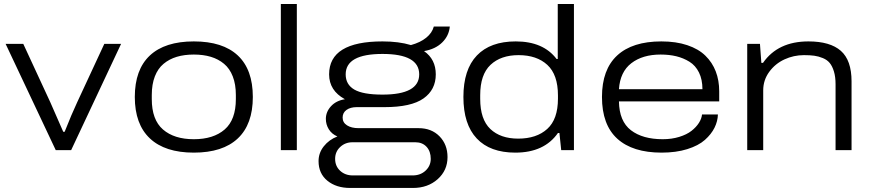

<svg xmlns="http://www.w3.org/2000/svg" viewBox="-20 -743 4305 950"><path d="M255.9 0 7.8 -525.9H95.2L229 -236.8Q240.7 -210.9 293 -90.8H299.8Q334.5 -178.7 361.8 -236.8L496.1 -525.9H579.1L332 0Z M939 12.2Q796.4 12.2 721.7 -58.1Q647 -128.4 647 -263.2Q647 -398.4 721.4 -468.3Q795.9 -538.1 939 -538.1Q1082.5 -538.1 1156.7 -468.5Q1231 -398.9 1231 -263.2Q1231 -127.9 1156.5 -57.9Q1082 12.2 939 12.2ZM1147 -252.9V-272.9Q1147 -325.7 1131.8 -364.7Q1116.7 -403.8 1088.6 -427.2Q1060.5 -450.7 1023.2 -461.9Q985.8 -473.1 939 -473.1Q892.1 -473.1 854.7 -461.9Q817.4 -450.7 789.3 -427.2Q761.2 -403.8 746.1 -364.7Q731 -325.7 731 -272.9V-252.9Q731 -150.4 786.4 -102.3Q841.8 -54.2 939 -54.2Q1036.1 -54.2 1091.6 -102.3Q1147 -150.4 1147 -252.9Z M1369.6 0V-723.1H1448.7V0Z M1712.4 187Q1644 187 1600.1 151.4Q1556.2 115.7 1556.2 54.2Q1556.2 13.7 1582 -19Q1607.9 -51.8 1649.4 -67.9Q1621.6 -79.6 1606.9 -103.3Q1592.3 -127 1592.3 -154.8Q1592.3 -189.5 1617.7 -217.3Q1643.1 -245.1 1686.5 -252Q1608.4 -294.9 1608.4 -375Q1608.4 -538.1 1872.6 -538.1Q1953.6 -538.1 2013.2 -520Q2059.6 -532.7 2088.9 -556.4Q2118.2 -580.1 2126.5 -611.8H2205.6Q2201.7 -566.4 2168.2 -533.2Q2134.8 -500 2078.1 -490.2Q2136.2 -449.7 2136.2 -375Q2136.2 -298.8 2075.4 -255.9Q2014.6 -212.9 1882.3 -212.9H1745.1Q1713.9 -212.9 1694.6 -199.2Q1675.3 -185.5 1675.3 -161.1Q1675.3 -136.7 1697 -122.8Q1718.8 -108.9 1754.4 -108.9H2051.3Q2115.2 -108.9 2154.8 -68.4Q2194.3 -27.8 2194.3 34.2Q2194.3 100.1 2145.5 143.6Q2096.7 187 2023.4 187ZM1872.6 -274.9Q2054.2 -274.9 2054.2 -375Q2054.2 -476.1 1872.6 -476.1Q1690.4 -476.1 1690.4 -375Q1690.4 -324.7 1733.2 -299.8Q1775.9 -274.9 1872.6 -274.9ZM1725.6 125H2021.5Q2060.5 125 2085.9 101.1Q2111.3 77.1 2111.3 43Q2111.3 5.9 2090.6 -16.6Q2069.8 -39.1 2035.2 -39.1H1724.1Q1688 -39.1 1663.1 -15.6Q1638.2 7.8 1638.2 43Q1638.2 79.1 1663.1 102.1Q1688 125 1725.6 125Z M2529.8 12.2Q2404.8 12.2 2338.9 -57.9Q2272.9 -127.9 2272.9 -263.2Q2272.9 -398.9 2339.6 -468.5Q2406.2 -538.1 2531.7 -538.1Q2668 -538.1 2733.9 -451.2H2739.7V-723.1H2819.8V0H2756.8L2748 -85H2740.7Q2672.9 12.2 2529.8 12.2ZM2543.9 -57.1Q2634.8 -57.1 2687.7 -105Q2740.7 -152.8 2740.7 -254.9V-271Q2740.7 -373.5 2688.2 -421.9Q2635.7 -470.2 2545.9 -470.2Q2458 -470.2 2407 -422.1Q2356 -374 2356 -272V-253.9Q2356 -152.3 2406.2 -104.7Q2456.5 -57.1 2543.9 -57.1Z M3253.4 12.2Q3110.4 12.2 3034.4 -56.6Q2958.5 -125.5 2958.5 -263.2Q2958.5 -398.9 3033.7 -468.5Q3108.9 -538.1 3252.4 -538.1Q3325.2 -538.1 3380.6 -519.5Q3436 -501 3470.2 -467.5Q3504.4 -434.1 3521.5 -389.6Q3538.6 -345.2 3538.6 -291V-241.2H3042.5Q3043.9 -143.1 3101.8 -98.6Q3159.7 -54.2 3259.3 -54.2Q3303.7 -54.2 3340.8 -65.7Q3377.9 -77.1 3401.4 -95.5Q3424.8 -113.8 3438.2 -135Q3451.7 -156.2 3453.6 -176.8H3532.2Q3531.2 -143.1 3515.4 -111.1Q3499.5 -79.1 3467.8 -50.8Q3436 -22.5 3380.6 -5.1Q3325.2 12.2 3253.4 12.2ZM3042.5 -301.8H3455.6Q3455.6 -349.6 3438.5 -384.3Q3421.4 -418.9 3391.4 -437.5Q3361.3 -456.1 3326.2 -464.6Q3291 -473.1 3248.5 -473.1Q3159.7 -473.1 3104 -430.4Q3048.3 -387.7 3042.5 -301.8Z M3677.2 0V-525.9H3740.2L3747.1 -432.1H3755.4Q3829.1 -538.1 3980 -538.1Q4087.4 -538.1 4140.4 -491.5Q4193.4 -444.8 4193.4 -340.8V0H4114.3V-326.2Q4114.3 -362.8 4106.2 -389.4Q4098.1 -416 4085.4 -431.4Q4072.8 -446.8 4051.5 -455.6Q4030.3 -464.4 4009 -467.3Q3987.8 -470.2 3958 -470.2Q3907.2 -470.2 3861.6 -449.2Q3815.9 -428.2 3786.1 -387.5Q3756.3 -346.7 3756.3 -295.9V0Z"/></svg>

Font: Archivo Expanded Light
Style: Regular
Weight: 300
Width: 7
Designer: Hector Gatti
Foundry: Omnibus-Type
Version: Version 2.001